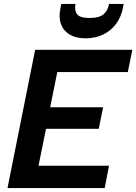

<svg xmlns="http://www.w3.org/2000/svg" viewBox="-20 -952 690 972"><path d="M627 -587H270L234 -409H502L480 -300H213L175 -113H532L510 0H18L158 -700H650ZM602 -910Q592 -863 566 -829Q540 -795 500.5 -776.5Q461 -758 413 -758Q365 -758 333.5 -776.5Q302 -795 289 -829.5Q276 -864 286 -911L290 -932H362Q356 -898 370.5 -879.5Q385 -861 434 -861Q482 -861 504 -879.5Q526 -898 532 -932H606Z"/></svg>

Font: Albert Sans
Style: Bold Italic
Weight: 700
Italic angle: -11.25°
Designer: Andreas Rasmussen
Foundry: a.Foundry
Version: Version 1.025